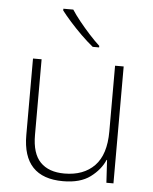

<svg xmlns="http://www.w3.org/2000/svg" viewBox="-54 -812 691 867"><g transform="rotate(5 291.0 -378.0)"><path d="M492 -530V0H460L454 -103H452Q433 -58 387.5 -24Q342 10 264 10Q81 10 81 -183V-530H120V-187Q120 -103 158 -64Q196 -25 267 -25Q354 -25 403.5 -76Q453 -127 453 -232V-530ZM243 -766Q257 -744 279.5 -716Q302 -688 327 -660.5Q352 -633 374 -613V-606H345Q319 -627 291 -654.5Q263 -682 238.5 -709.5Q214 -737 198 -758V-766Z"/></g></svg>

Font: Noto Sans Thai ExtraLight
Style: Regular
Weight: 200
Designer: Monotype Design Team
Foundry: Monotype Imaging Inc.
Version: Version 2.001; ttfautohint (v1.8.4.7-5d5b)